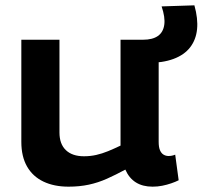

<svg xmlns="http://www.w3.org/2000/svg" viewBox="-20 -690 760 720"><path d="M237 10Q183 10 143 -9Q103 -28 81.5 -65.5Q60 -103 60 -158V-541H203V-193Q203 -150 227 -127Q251 -104 295 -104Q319 -104 341 -109Q363 -114 385 -123Q407 -132 432 -144V-541H575V-158Q575 -138 580 -126.5Q585 -115 593.5 -110Q602 -105 612 -105Q625 -105 637 -110L650 -14Q638 -8 622 -2.5Q606 3 588.5 6.5Q571 10 552 10Q515 10 489.5 -6Q464 -22 450 -54Q415 -35 381.5 -20Q348 -5 313 2.5Q278 10 237 10ZM507 -454V-541H516Q552 -541 572 -555Q592 -569 596 -597Q600 -625 586 -666L709 -670Q723 -620 719 -580.5Q715 -541 693 -512.5Q671 -484 630.5 -469Q590 -454 532 -454Z"/></svg>

Font: Georama SemiExpanded SemiBold
Style: Regular
Weight: 600
Width: 6
Designer: Jean-Baptiste Levee
Foundry: Production Type
Version: Version 1.001